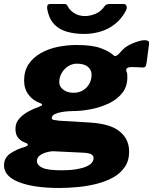

<svg xmlns="http://www.w3.org/2000/svg" viewBox="-70 -762 762 956"><path d="M224 174Q99 174 24.5 145Q-50 116 -50 61Q-50 23 -17.5 1.5Q15 -20 55 -31Q67 -35 68.5 -40.5Q70 -46 59 -50Q34 -59 20.5 -75.5Q7 -92 7 -121Q7 -150 25.5 -171Q44 -192 71.5 -207Q99 -222 124 -230Q137 -235 139.5 -239.5Q142 -244 131 -248Q94 -261 72 -290.5Q50 -320 50 -361Q50 -409 72.5 -442.5Q95 -476 133 -497.5Q171 -519 217.5 -528.5Q264 -538 312 -538Q389 -538 432 -522Q475 -506 496 -486Q504 -479 514.5 -487.5Q525 -496 533 -506Q549 -525 571.5 -537Q594 -549 615.5 -555.5Q637 -562 649 -562Q660 -562 667 -558.5Q674 -555 672 -541L660 -451Q658 -434 653 -429.5Q648 -425 639 -426Q626 -427 609 -427.5Q592 -428 586 -428Q550 -428 561 -403Q563 -399 563.5 -392Q564 -385 564 -377Q564 -330 538 -298Q512 -266 470.5 -246.5Q429 -227 382 -218Q335 -209 293 -209Q286 -209 269.5 -208Q253 -207 234 -203.5Q215 -200 201.5 -193Q188 -186 188 -174Q188 -167 197 -165Q206 -163 225 -161L376 -152Q479 -146 526 -107.5Q573 -69 573 -7Q573 38 551 70Q529 102 492.5 122Q456 142 410.5 153.5Q365 165 316.5 169.5Q268 174 224 174ZM236 86Q278 86 308.5 81Q339 76 358 68Q377 60 386.5 49Q396 38 396 26Q396 12 383 5.5Q370 -1 338 -2L194 -9Q182 -9 163 -4Q144 1 129 11.5Q114 22 114 40Q114 61 141.5 73.5Q169 86 236 86ZM297 -300Q322 -300 342 -311.5Q362 -323 374 -343.5Q386 -364 386 -390Q386 -414 367.5 -429.5Q349 -445 313 -445Q289 -445 269 -432Q249 -419 237 -398Q225 -377 225 -352Q225 -331 245 -315.5Q265 -300 297 -300ZM546 -742Q557 -742 560 -732Q563 -722 558 -711Q537 -670 504 -643.5Q471 -617 431 -605Q391 -593 349 -593Q304 -593 265 -603.5Q226 -614 200 -641Q174 -668 165 -717Q164 -727 166 -734.5Q168 -742 181 -742H252Q261 -742 264.5 -735Q268 -728 275 -718Q284 -707 296.5 -698.5Q309 -690 323.5 -686Q338 -682 352 -682Q378 -682 405 -693Q432 -704 449 -729Q454 -737 461 -739.5Q468 -742 474 -742H546Z"/></svg>

Font: Libre Franklin Thin Black
Style: Italic
Weight: 900
Italic angle: -8°
Version: Version 2.000